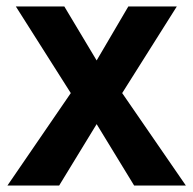

<svg xmlns="http://www.w3.org/2000/svg" viewBox="-20 -574 598 594"><path d="M3 0 199 -286 29 -554H179L279 -387L377 -554H527L358 -286L555 0H395L279 -190L163 0Z"/></svg>

Font: Involve
Style: Bold
Weight: 700
Designer: Stefan Peev
Foundry: Context Ltd.
Version: Version 1.001